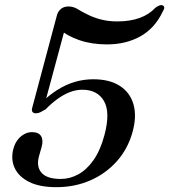

<svg xmlns="http://www.w3.org/2000/svg" viewBox="-20 -739 680 771"><path d="M33.3 -139.9Q38.5 -160.7 49.8 -176Q61.2 -191.3 76.5 -199.9Q91.8 -208.4 108.5 -208.4Q135.5 -208.4 145.2 -192Q154.8 -175.6 146.9 -148.2L136 -109.6Q125.6 -68.8 147.4 -44.6Q169.1 -20.4 224.2 -20.4Q260.9 -20.4 294.9 -39.2Q328.9 -57.9 356.1 -96.9Q383.3 -136 399.6 -197.2Q423.7 -288 397.5 -333.3Q371.4 -378.7 310.4 -378.7Q286.4 -378.7 261.7 -369.5Q237.1 -360.3 212.4 -342.7Q187.6 -325.2 163.1 -299.9Q150.3 -292.6 142 -288.3Q133.7 -284 123.6 -284Q114.5 -284 110.3 -289.9Q106.1 -295.7 109.6 -307.1L209.3 -680.3Q214.3 -695.2 225.8 -704.1Q237.3 -713 255.8 -713Q263.7 -713 271 -711.1Q278.3 -709.3 286 -705.7Q311 -690.4 336.1 -678.5Q361.1 -666.6 389.3 -659.8Q417.5 -653 451 -653Q502.3 -653 540.6 -666.9Q578.9 -680.7 604.9 -708.7Q614.2 -715.1 621.4 -717.4Q628.6 -719.8 634.4 -717Q638.7 -714.7 639.6 -709.3Q640.5 -704 633.1 -691.7Q601.9 -625.8 544 -593.2Q486 -560.7 409.2 -560.7Q348.6 -560.7 299.1 -577.6Q249.7 -594.6 216.7 -622.7L248.1 -650.5L159.3 -320.9L144.7 -325.4Q176.6 -356.5 209.9 -377.7Q243.2 -398.9 279.4 -409.8Q315.5 -420.7 354.6 -420.7Q420.3 -420.7 461.5 -393.9Q502.7 -367.1 516.2 -319.3Q529.7 -271.5 512 -208.1Q493.2 -140.6 448.8 -91Q404.4 -41.4 342.1 -14.4Q279.8 12.6 206.2 12.6Q139.2 12.6 97.3 -8.3Q55.4 -29.3 39.1 -64Q22.9 -98.8 33.3 -139.9Z"/></svg>

Font: Fraunces Wonky
Style: Italic
Weight: 900
Italic angle: -16°
Version: Version 1.000;[b76b70a41]